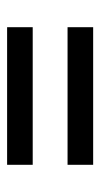

<svg xmlns="http://www.w3.org/2000/svg" viewBox="109 -488 282 540"><g transform="rotate(90 250.0 -218.0)"><path d="M56.5 -339H443.5V-267H56.5ZM56.5 -169H443.5V-97H56.5Z"/></g></svg>

Font: Newsreader 16pt ExtraBold
Style: Regular
Weight: 800
Designer: Hugues Gentile
Foundry: Production Type
Version: Version 1.003; ttfautohint (v1.8.3)